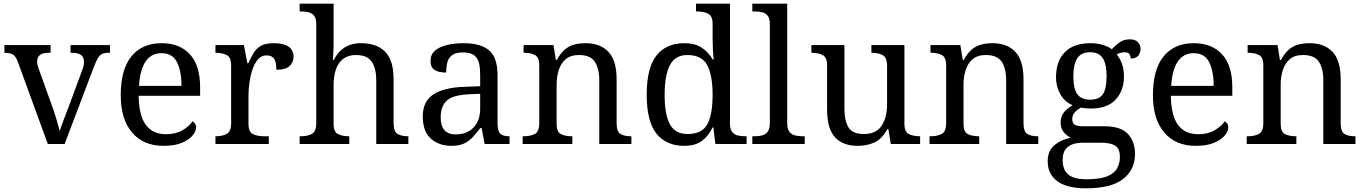

<svg xmlns="http://www.w3.org/2000/svg" viewBox="-20 -780 7390 1040"><path d="M78 -441Q67 -473 51.5 -483.5Q36 -494 4 -494V-536H254V-494H241Q181 -494 181 -446Q181 -438 183 -429Q185 -420 189 -409L257 -220Q271 -183 284 -139.5Q297 -96 304 -70Q309 -91 325 -131Q341 -171 354 -207L426 -402Q431 -414 433 -425.5Q435 -437 435 -445Q435 -471 418.5 -482.5Q402 -494 369 -494H362V-536H576V-494H564Q535 -494 520.5 -479Q506 -464 488 -416L330 0H239Z M866 10Q757 10 695.5 -62Q634 -134 634 -264Q634 -404 692 -475Q750 -546 856 -546Q953 -546 1008.5 -486Q1064 -426 1064 -307V-261H731Q733 -152 770.5 -102.5Q808 -53 880 -53Q932 -53 968.5 -74.5Q1005 -96 1023 -123Q1030 -120 1036 -111Q1042 -102 1042 -89Q1042 -69 1023 -46Q1004 -23 965 -6.5Q926 10 866 10ZM963 -315Q963 -395 938.5 -443.5Q914 -492 854 -492Q799 -492 768.5 -446.5Q738 -401 733 -315Z M1147 0V-42H1150Q1184 -42 1208 -54.5Q1232 -67 1232 -114V-426Q1232 -470 1207.5 -482Q1183 -494 1150 -494H1147V-536H1301L1320 -437H1325Q1338 -467 1353 -492Q1368 -517 1393 -531.5Q1418 -546 1462 -546Q1517 -546 1543.5 -527Q1570 -508 1570 -473Q1570 -442 1548.5 -422Q1527 -402 1477 -402Q1477 -443 1465 -461.5Q1453 -480 1424 -480Q1396 -480 1377 -458Q1358 -436 1347 -402Q1336 -368 1331 -331.5Q1326 -295 1326 -266V-109Q1326 -65 1350.5 -53.5Q1375 -42 1408 -42H1436V0Z M1603 0V-42H1611Q1645 -42 1669 -54.5Q1693 -67 1693 -114V-650Q1693 -680 1681.5 -694.5Q1670 -709 1651.5 -713.5Q1633 -718 1611 -718H1603V-760H1787V-540Q1787 -522 1786 -502.5Q1785 -483 1784 -469Q1783 -455 1783 -455H1788Q1803 -485 1824.5 -505.5Q1846 -526 1873.5 -536Q1901 -546 1935 -546Q2021 -546 2066.5 -499.5Q2112 -453 2112 -350V-114Q2112 -67 2133.5 -54.5Q2155 -42 2189 -42H2192V0H2018V-345Q2018 -410 1993.5 -446Q1969 -482 1908 -482Q1867 -482 1840 -462Q1813 -442 1800 -405.5Q1787 -369 1787 -320V-109Q1787 -65 1811.5 -53.5Q1836 -42 1869 -42H1872V0Z M2425 10Q2358 10 2314 -29Q2270 -68 2270 -150Q2270 -230 2326.5 -268Q2383 -306 2498 -310L2581 -313V-373Q2581 -409 2575 -436.5Q2569 -464 2549 -480Q2529 -496 2488 -496Q2450 -496 2430 -482Q2410 -468 2403.5 -443.5Q2397 -419 2397 -387Q2355 -387 2333.5 -401.5Q2312 -416 2312 -450Q2312 -485 2336.5 -506Q2361 -527 2402 -536.5Q2443 -546 2492 -546Q2584 -546 2629.5 -507Q2675 -468 2675 -373V-114Q2675 -72 2689 -57Q2703 -42 2737 -42H2740V0H2605L2589 -86H2581Q2560 -58 2540 -36.5Q2520 -15 2493.5 -2.5Q2467 10 2425 10ZM2448 -52Q2509 -52 2545 -89.5Q2581 -127 2581 -191V-272L2517 -269Q2432 -265 2399.5 -234.5Q2367 -204 2367 -145Q2367 -52 2448 -52Z M2811 0V-42H2819Q2853 -42 2877 -54.5Q2901 -67 2901 -114V-426Q2901 -470 2877.5 -482Q2854 -494 2821 -494H2816V-536H2978L2991 -455H2996Q3017 -493 3040.5 -512.5Q3064 -532 3092 -539Q3120 -546 3152 -546Q3231 -546 3275.5 -499.5Q3320 -453 3320 -350V-114Q3320 -67 3340.5 -54.5Q3361 -42 3395 -42H3400V0H3226V-345Q3226 -410 3201.5 -446Q3177 -482 3116 -482Q3071 -482 3044.5 -459.5Q3018 -437 3006.5 -400Q2995 -363 2995 -320V-109Q2995 -65 3018.5 -53.5Q3042 -42 3075 -42H3080V0Z M3687 10Q3588 10 3535.5 -56.5Q3483 -123 3483 -267Q3483 -412 3535.5 -479Q3588 -546 3687 -546Q3745 -546 3781.5 -521.5Q3818 -497 3840 -458H3846Q3843 -483 3841.5 -513.5Q3840 -544 3840 -568V-650Q3840 -694 3815.5 -706Q3791 -718 3758 -718H3750V-760H3934V-110Q3934 -81 3945.5 -66Q3957 -51 3975.5 -46.5Q3994 -42 4016 -42H4024V0H3855L3844 -90H3840Q3818 -44 3782 -17Q3746 10 3687 10ZM3704 -54Q3782 -54 3811 -106.5Q3840 -159 3840 -267Q3840 -371 3811 -426.5Q3782 -482 3703 -482Q3637 -482 3608.5 -426.5Q3580 -371 3580 -266Q3580 -160 3608.5 -107Q3637 -54 3704 -54Z M4055 0V-42H4068Q4091 -42 4109.5 -47Q4128 -52 4139 -67.5Q4150 -83 4150 -114V-650Q4150 -680 4138.5 -694.5Q4127 -709 4108.5 -713.5Q4090 -718 4068 -718H4055V-760H4244V-114Q4244 -83 4255 -67.5Q4266 -52 4285 -47Q4304 -42 4326 -42H4339V0Z M4625 10Q4546 10 4503 -36.5Q4460 -83 4460 -186V-426Q4460 -470 4435.5 -482Q4411 -494 4378 -494H4375V-536H4554V-191Q4554 -126 4576 -90Q4598 -54 4659 -54Q4725 -54 4755 -98.5Q4785 -143 4785 -216V-422Q4785 -469 4761 -481.5Q4737 -494 4703 -494H4700V-536H4879V-109Q4879 -65 4903.5 -53.5Q4928 -42 4961 -42H4964V0H4805L4792 -81H4787Q4756 -25 4715 -7.5Q4674 10 4625 10Z M5015 0V-42H5023Q5057 -42 5081 -54.5Q5105 -67 5105 -114V-426Q5105 -470 5081.5 -482Q5058 -494 5025 -494H5020V-536H5182L5195 -455H5200Q5221 -493 5244.5 -512.5Q5268 -532 5296 -539Q5324 -546 5356 -546Q5435 -546 5479.5 -499.5Q5524 -453 5524 -350V-114Q5524 -67 5544.5 -54.5Q5565 -42 5599 -42H5604V0H5430V-345Q5430 -410 5405.5 -446Q5381 -482 5320 -482Q5275 -482 5248.5 -459.5Q5222 -437 5210.5 -400Q5199 -363 5199 -320V-109Q5199 -65 5222.5 -53.5Q5246 -42 5279 -42H5284V0Z M5863 240Q5759 240 5707 201.5Q5655 163 5655 94Q5655 35 5693 5Q5731 -25 5780 -34Q5760 -43 5742.5 -63.5Q5725 -84 5725 -116Q5725 -146 5740.5 -168Q5756 -190 5790 -210Q5747 -228 5723.5 -269.5Q5700 -311 5700 -361Q5700 -447 5747 -496.5Q5794 -546 5888 -546Q5924 -546 5956 -536Q5988 -526 6002 -513Q6016 -529 6041 -548Q6066 -567 6099 -567Q6129 -567 6143.5 -551.5Q6158 -536 6158 -515Q6158 -494 6145.5 -478.5Q6133 -463 6105 -463Q6105 -474 6098.5 -485.5Q6092 -497 6072 -497Q6049 -497 6029 -485Q6046 -464 6057 -435.5Q6068 -407 6068 -364Q6068 -290 6023.5 -241Q5979 -192 5888 -192Q5876 -192 5860.5 -193.5Q5845 -195 5835 -197Q5816 -187 5802 -172Q5788 -157 5788 -134Q5788 -116 5799.5 -106Q5811 -96 5850 -96H5963Q6052 -96 6090 -54Q6128 -12 6128 53Q6128 139 6063.5 189.5Q5999 240 5863 240ZM5865 191Q5937 191 5976 175.5Q6015 160 6030.5 132.5Q6046 105 6046 70Q6046 24 6020 8.5Q5994 -7 5944 -7H5846Q5818 -7 5793 0.5Q5768 8 5752 28Q5736 48 5736 88Q5736 117 5747 140.5Q5758 164 5786 177.5Q5814 191 5865 191ZM5885 -240Q5934 -240 5954 -270Q5974 -300 5974 -365Q5974 -433 5953.5 -465Q5933 -497 5884 -497Q5836 -497 5815 -464Q5794 -431 5794 -364Q5794 -300 5815.5 -270Q5837 -240 5885 -240Z M6457 10Q6348 10 6286.5 -62Q6225 -134 6225 -264Q6225 -404 6283 -475Q6341 -546 6447 -546Q6544 -546 6599.5 -486Q6655 -426 6655 -307V-261H6322Q6324 -152 6361.5 -102.5Q6399 -53 6471 -53Q6523 -53 6559.5 -74.5Q6596 -96 6614 -123Q6621 -120 6627 -111Q6633 -102 6633 -89Q6633 -69 6614 -46Q6595 -23 6556 -6.5Q6517 10 6457 10ZM6554 -315Q6554 -395 6529.5 -443.5Q6505 -492 6445 -492Q6390 -492 6359.5 -446.5Q6329 -401 6324 -315Z M6733 0V-42H6741Q6775 -42 6799 -54.5Q6823 -67 6823 -114V-426Q6823 -470 6799.5 -482Q6776 -494 6743 -494H6738V-536H6900L6913 -455H6918Q6939 -493 6962.5 -512.5Q6986 -532 7014 -539Q7042 -546 7074 -546Q7153 -546 7197.5 -499.5Q7242 -453 7242 -350V-114Q7242 -67 7262.5 -54.5Q7283 -42 7317 -42H7322V0H7148V-345Q7148 -410 7123.5 -446Q7099 -482 7038 -482Q6993 -482 6966.5 -459.5Q6940 -437 6928.5 -400Q6917 -363 6917 -320V-109Q6917 -65 6940.5 -53.5Q6964 -42 6997 -42H7002V0Z"/></svg>

Font: Noto Serif NP Hmong
Style: Regular
Weight: 400
Designer: Dalton Maag Ltd
Foundry: Dalton Maag Ltd
Version: Version 1.001